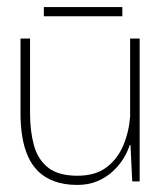

<svg xmlns="http://www.w3.org/2000/svg" viewBox="-20 -513 470 543"><path d="M199 10Q162 10 134.5 0Q107 -10 88.5 -28Q70 -46 59 -71Q48 -96 43 -126.5Q38 -157 38 -192V-404H65V-192Q65 -142 76 -102Q87 -62 116 -39Q145 -16 199 -16Q250 -16 281.5 -40Q313 -64 329 -102.5Q345 -141 348 -184V-404H375V0H354L349 -103H347Q341 -84 329 -64.5Q317 -45 298.5 -28Q280 -11 255 -0.5Q230 10 199 10ZM104 -467V-493H326V-467Z"/></svg>

Font: Darker Grotesque Light Light
Style: Regular
Weight: 300
Version: Version 1.000;gftools[0.9.28]